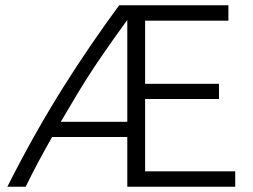

<svg xmlns="http://www.w3.org/2000/svg" viewBox="-20 -713 964 733"><path d="M78 0C109 -64 143 -127 179 -190H466V0H878V-59H534V-335H816V-393H534V-634H852V-693H435C291 -496 152 -286 8 0ZM272 -349C332 -450 398 -543 466 -637V-248H212Z"/></svg>

Font: Repo Light
Style: Regular
Weight: 300
Designer: Stefan Peev
Foundry: Context Ltd
Version: Version 001.502